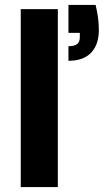

<svg xmlns="http://www.w3.org/2000/svg" viewBox="-20 -757 430 777"><path d="M64 0V-720H214V0ZM257 -511V-570Q281 -570 292 -578.5Q303 -587 303 -606V-624H257V-737H367Q374 -707 377 -683.5Q380 -660 380 -635Q380 -577 349 -544Q318 -511 257 -511Z"/></svg>

Font: DM Sans 20pt Black
Style: Regular
Weight: 900
Version: Version 4.004;gftools[0.9.30]